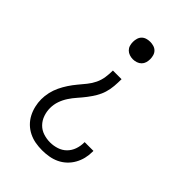

<svg xmlns="http://www.w3.org/2000/svg" viewBox="-221 -633 941 941"><g transform="rotate(45 250.0 -162.5)"><path d="M251 213Q227 213 204 209Q181 205 159.5 194.5Q138 184 121 167.5Q104 151 93 130Q82 109 76.5 85.5Q71 62 71 39Q71 15 76.5 -9Q82 -33 92.5 -55Q103 -77 116.5 -97.5Q130 -118 145.5 -136.5Q161 -155 176.5 -174Q192 -193 202.5 -215Q213 -237 216.5 -261Q220 -285 220 -309H280Q280 -285 278 -260.5Q276 -236 269 -213Q262 -190 249.5 -169Q237 -148 222 -128.5Q207 -109 191 -91Q175 -73 161.5 -52.5Q148 -32 140 -9Q132 14 132 39Q132 63 140 86Q148 109 164.5 126Q181 143 204 150.5Q227 158 251 158Q275 158 298 150.5Q321 143 337.5 126.5Q354 110 362 87.5Q370 65 370 41Q370 40 370 39Q370 38 370 37H431Q431 38 431 40Q431 42 431 43Q431 67 425.5 89.5Q420 112 408.5 132.5Q397 153 380 169Q363 185 342 195Q321 205 297.5 209Q274 213 251 213ZM250 -417Q238 -417 226 -421Q214 -425 205.5 -433.5Q197 -442 193.5 -453.5Q190 -465 190 -478Q190 -490 193.5 -502Q197 -514 205.5 -522.5Q214 -531 226 -534.5Q238 -538 250 -538Q262 -538 274 -534.5Q286 -531 294.5 -522.5Q303 -514 306.5 -502Q310 -490 310 -478Q310 -465 306.5 -453.5Q303 -442 294.5 -433.5Q286 -425 274 -421Q262 -417 250 -417Z"/></g></svg>

Font: Iosevka Slab Light
Style: Regular
Weight: 300
Monospace: yes
Designer: Belleve Invis
Foundry: Belleve Invis
Version: Version 11.1.0; ttfautohint (v1.8.3)